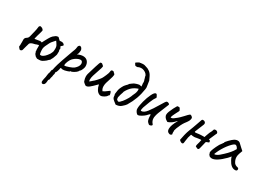

<svg xmlns="http://www.w3.org/2000/svg" viewBox="-22 -1403 3287 2409"><g transform="rotate(30 1622.0 -198.0)"><path d="M94 -39Q98 -45 98 -56V-81Q98 -89 98.5 -101Q99 -113 98 -129Q95 -159 121 -175Q133 -182 139.5 -191Q146 -200 150 -215L166 -282L164 -272Q164 -267 178 -333V-336Q178 -340 180 -349Q182 -358 182 -363Q182 -384 204 -389Q225 -382 229.5 -379.5Q234 -377 249 -360Q249 -354 247 -342.5Q245 -331 242 -323Q238 -310 226 -268Q224 -254 218 -236Q218 -234 215.5 -227.5Q213 -221 215 -214L292 -226H294Q298 -226 304.5 -223.5Q311 -221 316 -220L330 -248Q364 -312 377 -330Q393 -353 415 -367Q433 -385 464 -385L500 -351Q520 -353 526 -353Q540 -353 550 -348.5Q560 -344 568 -334Q570 -331 570.5 -326.5Q571 -322 569 -320L543 -297Q547 -289 550.5 -281.5Q554 -274 557 -267Q557 -264 554.5 -257Q552 -250 554 -245Q559 -236 559 -224Q559 -219 558 -209.5Q557 -200 558 -194Q560 -187 552 -166Q544 -145 542 -138Q540 -129 535.5 -121Q531 -113 529 -110Q519 -94 516 -85Q515 -83 511.5 -81Q508 -79 506 -78Q483 -52 459 -37Q435 -20 419.5 -17Q404 -14 366 -14Q347 -24 340.5 -28.5Q334 -33 331 -39Q322 -51 317 -56Q317 -69 307 -83Q308 -86 308 -90Q308 -97 306.5 -102.5Q305 -108 305 -114V-171Q297 -173 295 -173Q291 -173 286 -170Q281 -167 277 -168Q263 -161 245.5 -157Q228 -153 224 -152Q214 -149 204 -144Q194 -139 191 -135Q181 -125 179 -108Q179 -102 170 -77Q160 -39 160 -40Q160 -34 155.5 -22.5Q151 -11 147 -9Q137 -2 129 -2Q126 -2 120 -4Q99 -24 94 -39ZM481 -154Q497 -185 499.5 -197Q502 -209 502 -245Q501 -266 493.5 -281Q486 -296 476 -309.5Q466 -323 461 -330Q455 -322 441 -308Q427 -293 417 -280Q407 -267 397 -246Q395 -241 392 -235Q389 -229 386 -223Q373 -198 367 -178.5Q361 -159 363 -133Q363 -114 366 -101.5Q369 -89 370 -83Q371 -74 387 -74Q396 -74 403 -77Q421 -85 439 -102Q457 -119 481 -154Z M580 225Q572 225 567 216Q562 209 562 199Q562 192 567 165Q578 123 578 107Q578 102 580 92.5Q582 83 583 75Q587 68 590.5 53.5Q594 39 594 28Q594 23 597.5 16.5Q601 10 606 6Q606 0 609 -12.5Q612 -25 613 -30Q618 -57 652 -158Q686 -259 710 -321Q721 -346 726 -367Q731 -388 731 -400Q731 -404 733.5 -407.5Q736 -411 742 -417Q749 -424 755 -424Q760 -424 766 -420Q772 -416 778 -411Q784 -402 787.5 -394Q791 -386 791 -377Q791 -374 789 -358Q789 -337 780 -323.5Q771 -310 773 -311Q818 -332 853 -332Q895 -332 918.5 -305Q942 -278 942 -235Q942 -217 931.5 -191.5Q921 -166 911 -157Q905 -157 895 -136Q882 -120 852 -102.5Q822 -85 810 -89Q809 -89 807 -88Q805 -87 805 -83Q805 -79 771 -68Q737 -57 715 -57Q703 -57 697 -58.5Q691 -60 685 -65Q678 -58 678 -52Q678 -41 668 -12Q658 17 652 17Q651 18 649.5 21Q648 24 652 28Q652 31 651 42Q650 53 646 59Q646 68 643 83.5Q640 99 636 107Q636 119 632.5 130.5Q629 142 625 142Q619 144 619 171Q618 196 609 210Q600 224 588 224ZM833 -156Q854 -174 867 -194.5Q880 -215 880 -236Q880 -252 871 -265Q864 -276 847 -276Q827 -276 799.5 -262Q772 -248 749 -225Q731 -207 717 -173.5Q703 -140 703 -121Q703 -110 709 -110Q724 -110 769.5 -125.5Q815 -141 833 -156Z M1201 -123Q1199 -124 1178 -102Q1144 -67 1116 -44.5Q1088 -22 1064 -25Q1046 -36 1031 -50Q1022 -59 1020 -67Q1008 -102 1008 -127Q1008 -147 1012.5 -165.5Q1017 -184 1029 -220Q1031 -226 1051.5 -294.5Q1072 -363 1082 -371L1095 -372Q1105 -372 1110 -365Q1112 -361 1121.5 -355Q1131 -349 1131 -341Q1131 -326 1109 -265Q1091 -214 1081 -180.5Q1071 -147 1071 -120Q1071 -106 1074 -95Q1080 -95 1093.5 -107.5Q1107 -120 1113 -125Q1126 -133 1154.5 -164.5Q1183 -196 1194 -213Q1204 -229 1222.5 -272Q1241 -315 1241 -330Q1241 -341 1244 -347Q1247 -353 1255 -358Q1270 -358 1277 -357Q1284 -349 1291.5 -342.5Q1299 -336 1304 -331Q1306 -323 1306 -319Q1306 -299 1287 -244Q1274 -207 1267.5 -182Q1261 -157 1261 -133Q1261 -96 1282 -71Q1298 -78 1310 -86Q1322 -94 1332 -102Q1343 -112 1365 -126Q1374 -121 1379.5 -103.5Q1385 -86 1385 -73Q1374 -64 1372 -61Q1364 -43 1336.5 -26.5Q1309 -10 1287 -10Q1283 -10 1275 -12Q1244 -23 1225 -55Q1206 -87 1201 -123Z M1433 -116 1436 -138Q1440 -176 1446 -195Q1451 -211 1465 -238Q1479 -265 1489 -274Q1494 -279 1501 -287.5Q1508 -296 1514 -300Q1518 -303 1521.5 -310.5Q1525 -318 1529 -320L1550 -336Q1564 -347 1574 -352.5Q1584 -358 1601 -363Q1611 -366 1623.5 -369.5Q1636 -373 1644 -373Q1654 -373 1676 -367Q1676 -373 1673.5 -391Q1671 -409 1671 -411Q1672 -414 1672 -421Q1672 -430 1671 -437Q1670 -444 1669 -447Q1666 -450 1664.5 -458Q1663 -466 1662 -468Q1658 -488 1653 -494Q1655 -512 1639.5 -530Q1624 -548 1600 -558Q1576 -568 1557 -566Q1553 -566 1543.5 -564.5Q1534 -563 1526 -560.5Q1518 -558 1512 -553Q1505 -552 1494 -552Q1482 -552 1476 -557Q1464 -573 1461 -580Q1458 -587 1462 -591Q1465 -595 1478.5 -601.5Q1492 -608 1503 -616Q1506 -615 1510 -615Q1513 -615 1520 -618Q1527 -621 1535 -618Q1541 -621 1552 -621Q1571 -621 1583 -617Q1586 -615 1590 -614Q1594 -613 1595 -613Q1630 -605 1656.5 -584.5Q1683 -564 1699 -531L1723 -480Q1724 -476 1726 -460.5Q1728 -445 1731 -428L1735 -401Q1737 -389 1737 -384Q1737 -377 1735 -363Q1723 -284 1699 -218Q1675 -152 1634 -84Q1622 -65 1585 -34Q1557 -10 1508 -8Q1484 -27 1469.5 -38.5Q1455 -50 1450.5 -56.5Q1446 -63 1441 -76Q1440 -81 1439 -97Q1438 -113 1433 -116ZM1543 -74Q1561 -88 1588 -128Q1615 -168 1627 -198Q1629 -202 1633.5 -216Q1638 -230 1644 -239Q1652 -254 1657 -273Q1662 -292 1662 -307Q1662 -318 1659 -325Q1608 -308 1575 -279Q1542 -250 1515 -199Q1512 -182 1504 -162Q1494 -134 1493 -120Q1488 -110 1488 -100Q1488 -89 1493 -72Q1506 -61 1510 -60Q1514 -59 1518 -57Q1521 -59 1530.5 -62.5Q1540 -66 1543 -74Z M1970 -23Q1962 -34 1957.5 -54Q1953 -74 1953 -91Q1953 -108 1952 -115Q1951 -122 1947 -122Q1942 -122 1926 -104L1909 -86Q1894 -71 1863.5 -52.5Q1833 -34 1815 -34Q1802 -34 1789 -51.5Q1776 -69 1771 -84Q1769 -89 1769 -104Q1769 -143 1787 -211Q1805 -279 1830.5 -331Q1856 -383 1878 -383Q1887 -383 1893 -374Q1899 -365 1906 -350Q1909 -343 1909 -339Q1909 -336 1907 -333Q1905 -330 1901 -326Q1886 -308 1862 -248Q1838 -188 1826 -151Q1817 -118 1818 -107V-106Q1818 -99 1827 -99Q1864 -99 1902.5 -148.5Q1941 -198 1990 -281Q2015 -324 2028 -342.5Q2041 -361 2048 -362Q2060 -364 2074 -357.5Q2088 -351 2087 -339Q2078 -312 2054 -258Q2035 -213 2023 -181Q2011 -149 2006 -116Q2005 -111 2005 -100Q2005 -59 2034 -28Q2038 -24 2038 -20Q2038 -12 2029 -6Q2020 0 2011 1Q2002 6 1990.5 -3Q1979 -12 1970 -23Z M2271 -28Q2238 -39 2238 -80Q2238 -134 2287 -217H2282Q2257 -188 2233 -171Q2209 -154 2180 -144Q2121 -174 2121 -220Q2121 -237 2131 -264Q2158 -330 2188 -378L2216 -381Q2225 -375 2230.5 -366Q2236 -357 2242 -342Q2236 -325 2223 -303Q2213 -287 2205 -267Q2202 -258 2195 -245Q2191 -239 2186 -214Q2203 -209 2226 -224.5Q2249 -240 2267.5 -256.5Q2286 -273 2291 -278Q2297 -283 2326 -314Q2364 -357 2382 -369Q2388 -367 2396 -365Q2404 -363 2408.5 -357.5Q2413 -352 2421 -342Q2421 -317 2411.5 -298.5Q2402 -280 2389 -263Q2376 -246 2371 -239Q2358 -221 2342 -189Q2326 -157 2318 -134Q2313 -116 2308 -102Q2306 -98 2306 -92Q2306 -89 2307 -84.5Q2308 -80 2307 -75Q2305 -69 2307.5 -54.5Q2310 -40 2310 -36Q2306 -34 2300.5 -31Q2295 -28 2288 -24Q2284 -25 2279.5 -26Q2275 -27 2271 -28Z M2755 -361Q2769 -361 2779.5 -352.5Q2790 -344 2790 -331Q2790 -329 2788 -321Q2791 -334 2767 -278Q2743 -222 2741 -218V-215Q2755 -215 2759.5 -206.5Q2764 -198 2763 -184Q2754 -182 2746 -177Q2738 -172 2733 -172Q2730 -172 2726 -169Q2722 -166 2721 -162Q2719 -158 2714 -131L2696 -59Q2694 -52 2689 -47Q2684 -42 2680 -41Q2676 -42 2664.5 -46.5Q2653 -51 2649 -53.5Q2645 -56 2641 -59V-65Q2641 -79 2646 -94Q2654 -118 2662 -161Q2654 -164 2622 -158.5Q2590 -153 2587 -153Q2581 -150 2563 -150Q2534 -150 2522 -155L2516 -152Q2514 -143 2510 -132Q2499 -101 2499 -86Q2497 -72 2495 -63Q2493 -53 2491 -33Q2490 -5 2472 -5Q2461 -5 2448 -13Q2441 -17 2429 -29L2445 -106Q2448 -115 2451.5 -131Q2455 -147 2459 -157L2470 -188Q2482 -223 2492 -245Q2492 -245 2513 -304Q2516 -311 2526.5 -342.5Q2537 -374 2539 -379Q2543 -390 2555 -390Q2571 -391 2582.5 -382.5Q2594 -374 2595 -362Q2595 -359 2594 -352.5Q2593 -346 2592 -343L2540 -216V-208Q2544 -205 2554 -205Q2562 -205 2578.5 -208Q2595 -211 2599 -211Q2608 -212 2626 -213Q2644 -214 2662 -214Q2676 -214 2677 -213L2688 -245Q2704 -294 2722 -324Q2723 -327 2726 -335.5Q2729 -344 2733 -355Q2744 -361 2755 -361Z M2838 -57Q2838 -68 2833 -74Q2831 -76 2831 -83Q2831 -99 2846.5 -137.5Q2862 -176 2887 -221Q2893 -227 2902.5 -242Q2912 -257 2915 -259Q2915 -263 2918 -266.5Q2921 -270 2925 -270V-276Q2925 -285 2958 -319.5Q2991 -354 3012 -367Q3037 -384 3063 -384Q3081 -384 3094 -374Q3099 -368 3140 -331L3177 -298L3159 -248Q3150 -221 3150 -199Q3150 -161 3172 -126Q3177 -115 3192 -105Q3207 -95 3222 -93Q3244 -89 3244 -71Q3244 -51 3226 -47Q3222 -46 3214 -46Q3155 -46 3112 -129Q3108 -135 3101.5 -151Q3095 -167 3094 -173Q3088 -165 3079 -154Q3070 -143 3062 -135Q2953 -26 2890 -26Q2870 -26 2854 -36Q2851 -42 2844.5 -48.5Q2838 -55 2838 -57ZM2958 -120Q3044 -194 3082 -249L3104 -285Q3094 -306 3083 -315.5Q3072 -325 3063 -325Q3042 -325 2997 -272.5Q2952 -220 2915 -149Q2906 -132 2899 -114.5Q2892 -97 2890 -92Q2890 -87 2900.5 -89Q2911 -91 2926.5 -99Q2942 -107 2958 -120Z"/></g></svg>

Font: Caveat
Style: Regular
Weight: 400
Designer: Pablo Impallari
Foundry: Pablo Impallari
Version: Version 1.500; ttfautohint (v1.6)